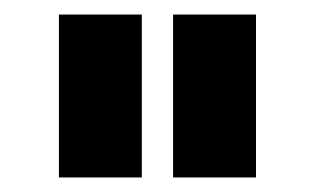

<svg xmlns="http://www.w3.org/2000/svg" viewBox="-20 -743 433 264"><path d="M61 -499V-723H175V-499ZM218 -499V-723H332V-499Z"/></svg>

Font: Raleway Thin
Style: Bold
Weight: 700
Version: Version 4.026